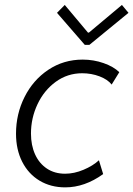

<svg xmlns="http://www.w3.org/2000/svg" viewBox="-20 -770 553 796"><path d="M46.4 -215.8Q46.4 -297.4 81.8 -367.9Q117.2 -438.5 180.4 -480.7Q243.7 -522.9 322.8 -522.9Q368.2 -522.9 409.7 -508.3Q451.2 -493.7 474.6 -470.7L442.9 -419.4Q426.8 -440.4 392.8 -453.4Q358.9 -466.3 320.8 -466.3Q259.8 -466.3 211.2 -430.9Q162.6 -395.5 135.5 -337.9Q108.4 -280.3 108.4 -216.3Q108.4 -167.5 125.5 -129.9Q142.6 -92.3 174.6 -71Q206.5 -49.8 250 -49.8Q287.6 -49.8 326.4 -66.2Q365.2 -82.5 390.1 -105.5L407.7 -48.3Q331.1 6.8 250.5 6.8Q190.4 6.8 144 -21Q97.7 -48.8 72 -99.4Q46.4 -149.9 46.4 -215.8ZM216.3 -716.8 248.5 -749.5 344.7 -634.8H348.6L485.4 -749.5L512.7 -716.8L350.6 -584H331.5Z"/></svg>

Font: Reddit Sans Fudge Light Italic
Style: Regular
Weight: 300
Italic angle: -11.25°
Designer: Stephen Hutchings
Version: Version 1.013